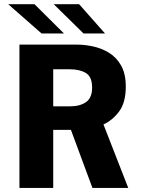

<svg xmlns="http://www.w3.org/2000/svg" viewBox="-20 -918 690 938"><path d="M75 0V-700H357.5Q393.5 -700 434.5 -691.2Q475.5 -682.5 512 -660.5Q548.5 -638.5 571.5 -598.2Q594.5 -558 594.5 -495Q594.5 -417 562 -373.5Q529.5 -330 485.5 -310L606.5 0H431.5L326.5 -283.5H240V0ZM240 -398.5H322.5Q370.5 -398.5 400.2 -419.2Q430 -440 430 -490Q430 -543 399.8 -561.2Q369.5 -579.5 321.5 -579.5H240ZM388 -754.5 242.5 -897.5H366.5L493 -754.5ZM183 -754.5 20 -897.5H148.5L292.5 -754.5Z"/></svg>

Font: Trispace
Style: Bold
Weight: 700
Designer: Tyler Finck
Foundry: Etcetera Type Company
Version: Version 1.210; ttfautohint (v1.8.3)